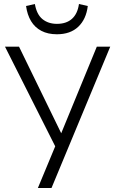

<svg xmlns="http://www.w3.org/2000/svg" viewBox="-20 -938 573 958"><path d="M169 0 263 -226 261 -197 5 -705H75L286 -272H285L463 -705H530L237 0ZM264 -767Q219 -767 186.5 -784Q154 -801 135 -832.5Q116 -864 110 -908L154 -918Q163 -866 192 -842.5Q221 -819 264 -819Q311 -819 339 -844Q367 -869 374 -918L418 -908Q410 -842 370.5 -804.5Q331 -767 264 -767Z"/></svg>

Font: Nunito Sans 7pt Condensed Light
Style: Regular
Weight: 300
Width: 3
Designer: Vernon Adams
Foundry: Vernon Adams
Version: Version 3.101;gftools[0.9.27]